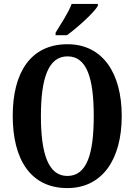

<svg xmlns="http://www.w3.org/2000/svg" viewBox="-20 -951 687 981"><path d="M264 -784V-771H322C377 -811 460 -886 480 -921V-931H346C330 -886 291 -829 264 -784ZM324 10C503 10 602 -137 602 -358C602 -580 503 -725 325 -725C136 -725 45 -580 45 -359C45 -137 136 10 324 10ZM324 -52C227 -52 189 -165 189 -358C189 -551 227 -663 325 -663C424 -663 459 -551 459 -358C459 -165 424 -52 324 -52Z"/></svg>

Font: Noto Serif Myanmar ExtraCondensed
Style: Bold
Weight: 700
Width: 2
Designer: Ben Mitchell and the Monotype Design Team
Foundry: Monotype Imaging Inc.
Version: Version 2.106